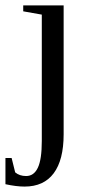

<svg xmlns="http://www.w3.org/2000/svg" viewBox="-49 -479 347 712"><path d="M187 19Q187 114.3 150.1 163.6Q113.3 212.9 42 212.9Q11.7 212.9 -28.8 204.1V106.9H-5.9L7.3 160.2Q23.4 173.8 47.9 173.8Q76.7 173.8 91.3 143.1Q106 112.3 106 43.9V-424.8L37.1 -437V-459H187Z"/></svg>

Font: Tinos
Style: Regular
Weight: 400
Designer: Steve Matteson
Foundry: Monotype Imaging Inc.
Version: Version 1.23